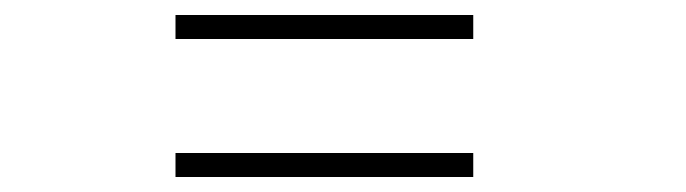

<svg xmlns="http://www.w3.org/2000/svg" viewBox="-20 -432 915 256"><path d="M214 -380V-412H611V-380ZM214 -196V-228H611V-196Z"/></svg>

Font: Trispace SemiExpanded Thin
Style: Regular
Weight: 100
Width: 6
Designer: Tyler Finck
Foundry: Etcetera Type Company
Version: Version 1.210; ttfautohint (v1.8.3)